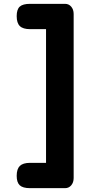

<svg xmlns="http://www.w3.org/2000/svg" viewBox="-20 -831 476 1001"><path d="M137 150Q99 150 83 135Q67 120 67 86Q67 50 83.5 34Q100 18 137 18H220V-679H137Q100 -679 83.5 -695Q67 -711 67 -747Q67 -782 83 -796.5Q99 -811 137 -811H319Q339 -811 351.5 -796Q364 -781 364 -758V97Q364 120 351.5 135Q339 150 319 150Z"/></svg>

Font: Madimi One
Style: Regular
Weight: 400
Designer: Taurai Valerie Mtake, Mirko Velimirovic
Foundry: TaVaTake
Version: Version 1.000; ttfautohint (v1.8.4.7-5d5b)